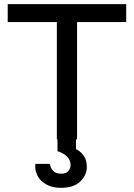

<svg xmlns="http://www.w3.org/2000/svg" viewBox="-20 -669 643 922"><path d="M219 118Q220 124 224.5 135.5Q229 147 240.5 156Q252 165 274 165Q300 165 309.5 151Q319 137 319 123Q319 113 314.5 101.5Q310 90 296.5 78Q283 66 256 57V0H253V-563H17V-649H586V-563H350V0H345V47Q349 49 354 52Q373 64 385 83.5Q397 103 397 133Q397 171 366 202Q335 233 272 233Q231 233 202 216.5Q173 200 161 176.5Q149 153 149 131Q149 125 150 118Z"/></svg>

Font: Syne Med Modified
Style: Regular
Weight: 500
Designer: Lucas Descroix
Foundry: Bonjour Monde
Version: Version 2.200